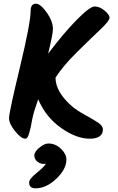

<svg xmlns="http://www.w3.org/2000/svg" viewBox="-20 -765 642 1041"><path d="M119 -13H117Q95 -13 62 -53.5Q29 -94 29 -124.5Q29 -155 87.5 -398Q146 -641 146 -705Q146 -745 175 -745Q199 -745 233 -697.5Q267 -650 267 -607Q267 -581 241 -474Q323 -583 395 -656.5Q467 -730 493.5 -730Q520 -730 547 -707.5Q574 -685 574 -668.5Q574 -652 523 -604Q472 -556 397 -482Q322 -408 281 -344Q281 -267 370 -189Q397 -166 442 -141.5Q487 -117 512.5 -99.5Q538 -82 538 -64Q538 -13 466 -13Q394 -13 311 -71.5Q228 -130 187 -227Q161 -153 155 -119.5Q149 -86 146.5 -75Q144 -64 142 -57.5Q140 -51 138 -43Q136 -35 134 -30.5Q132 -26 130 -22Q124 -13 119 -13ZM242 13Q281 13 310.5 41.5Q340 70 340 100Q340 152 285.5 204Q231 256 173 256Q138 256 138 225Q138 205 177 174Q216 143 229 123Q202 127 184 112.5Q166 98 166 78Q166 58 193.5 35.5Q221 13 242 13Z"/></svg>

Font: Kalam
Style: Bold
Weight: 700
Version: Version 2.001;PS 1.0;hotconv 1.0.79;makeotf.lib2.5.61930; tt